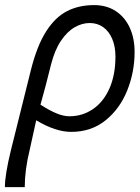

<svg xmlns="http://www.w3.org/2000/svg" viewBox="-22 -516 560 769"><path d="M22 84.5 101.6 -234.9Q126 -332.5 162.6 -389.9Q199.2 -447.3 246.6 -471.4Q293.9 -495.6 354.5 -495.6Q404.8 -495.6 441.4 -471.7Q478 -447.8 497.6 -405.3Q517.1 -362.8 517.1 -308.1Q517.1 -227.1 487.5 -153.6Q458 -80.1 400.6 -33.9Q343.3 12.2 263.2 12.2Q200.2 12.2 123 -34.2L95.7 89.8Q86.9 125 82 162.4Q77.1 199.7 77.1 233.4H-2.4Q-2.4 184.1 22 84.5ZM255.9 -50.3Q308.1 -50.3 350.1 -78.9Q392.1 -107.4 416.3 -161.6Q440.4 -215.8 440.4 -289.6Q440.4 -329.6 427.5 -360.1Q414.6 -390.6 391.4 -407.2Q368.2 -423.8 337.4 -423.8Q306.6 -423.8 276.9 -406.7Q247.1 -389.6 221.9 -352.3Q196.8 -314.9 182.1 -256.3Q160.6 -168.9 140.1 -96.7Q175.8 -73.7 204.1 -62Q232.4 -50.3 255.9 -50.3Z"/></svg>

Font: Lesson One Light
Style: Italic
Weight: 300
Italic angle: -14°
Designer: But Ko, Victor Gaultney, Annie Olsen, Julie Remington, Don Collingsworth, Eric Hays, Becca Hirsbrunner
Version: Version 1.100